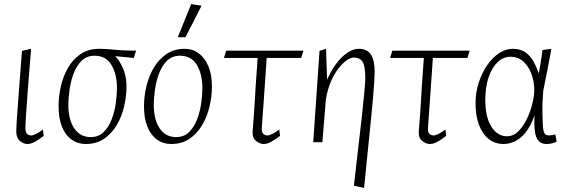

<svg xmlns="http://www.w3.org/2000/svg" viewBox="-20 -699 2787 944"><path d="M114 9Q96 9 78 -6Q60 -21 60 -52Q60 -72 63 -116.5Q66 -161 70.5 -219Q75 -277 79.5 -337.5Q84 -398 88 -449L133 -459Q129 -408 124 -349Q119 -290 115 -234Q111 -178 108 -134Q105 -90 105 -69Q105 -47 114 -40Q123 -33 133 -33Q142 -33 158 -41Q174 -49 191 -62L195 -31Q167 -10 149 -0.5Q131 9 114 9Z M402 9Q362 9 331.5 -13Q301 -35 284.5 -76.5Q268 -118 268 -176Q268 -224 279 -273.5Q290 -323 314 -365Q338 -407 376 -433Q414 -459 469 -459Q495 -459 519.5 -456.5Q544 -454 574.5 -452Q605 -450 649 -450L638 -414L546 -423Q565 -406 583.5 -366Q602 -326 602 -274Q602 -226 590.5 -176.5Q579 -127 554.5 -85Q530 -43 492.5 -17Q455 9 402 9ZM426 -25Q465 -25 490 -50Q515 -75 529.5 -113.5Q544 -152 549.5 -193Q555 -234 555 -266Q555 -334 528 -379.5Q501 -425 445 -425Q406 -425 380.5 -399.5Q355 -374 341 -335Q327 -296 321.5 -255Q316 -214 316 -184Q316 -111 345 -68Q374 -25 426 -25Z M822 9Q782 9 751.5 -13Q721 -35 704.5 -76.5Q688 -118 688 -176Q688 -224 699.5 -273.5Q711 -323 735.5 -365Q760 -407 798 -433Q836 -459 888 -459Q927 -459 957 -437Q987 -415 1004.5 -373.5Q1022 -332 1022 -274Q1022 -226 1010.5 -176.5Q999 -127 974.5 -85Q950 -43 912.5 -17Q875 9 822 9ZM846 -25Q885 -25 910 -50Q935 -75 949.5 -113.5Q964 -152 969.5 -193Q975 -234 975 -266Q975 -334 948 -379.5Q921 -425 865 -425Q826 -425 800.5 -399.5Q775 -374 761 -335Q747 -296 741.5 -255Q736 -214 736 -184Q736 -111 765 -68Q794 -25 846 -25ZM854 -516 920 -679 971 -671 892 -516Z M1276 9Q1258 9 1239 -6Q1220 -21 1222 -52Q1227 -113 1229.5 -151Q1232 -189 1233.5 -215Q1235 -241 1236.5 -267Q1238 -293 1241 -331Q1244 -369 1248 -430L1293 -440Q1289 -378 1284.5 -316.5Q1280 -255 1276 -193Q1272 -131 1267 -69Q1266 -47 1275.5 -40Q1285 -33 1295 -33Q1304 -33 1320 -41Q1336 -49 1353 -62L1357 -31Q1329 -10 1311 -0.5Q1293 9 1276 9ZM1081 -414 1092 -450H1472L1461 -414Z M1520 0 1551 -449 1583 -459 1588 -308Q1623 -383 1664.5 -421Q1706 -459 1744 -459Q1785 -459 1803.5 -431Q1822 -403 1822 -347Q1822 -308 1814.5 -223Q1807 -138 1795 -22.5Q1783 93 1770 225L1720 214Q1729 133 1739 48.5Q1749 -36 1757.5 -111.5Q1766 -187 1771 -241.5Q1776 -296 1776 -316Q1776 -371 1763.5 -393.5Q1751 -416 1719 -416Q1705 -416 1685.5 -403Q1666 -390 1645 -363.5Q1624 -337 1607 -298Q1590 -259 1582 -208L1565 0Z M2093 9Q2075 9 2056 -6Q2037 -21 2039 -52Q2044 -113 2046.5 -151Q2049 -189 2050.5 -215Q2052 -241 2053.5 -267Q2055 -293 2058 -331Q2061 -369 2065 -430L2110 -440Q2106 -378 2101.5 -316.5Q2097 -255 2093 -193Q2089 -131 2084 -69Q2083 -47 2092.5 -40Q2102 -33 2112 -33Q2121 -33 2137 -41Q2153 -49 2170 -62L2174 -31Q2146 -10 2128 -0.5Q2110 9 2093 9ZM1898 -414 1909 -450H2289L2278 -414Z M2456 9Q2414 9 2383 -15.5Q2352 -40 2335 -85Q2318 -130 2318 -190Q2318 -245 2334 -293.5Q2350 -342 2376 -379.5Q2402 -417 2434.5 -438Q2467 -459 2500 -459Q2540 -459 2564.5 -441Q2589 -423 2604 -395Q2619 -367 2629 -338Q2632 -355 2638 -390Q2644 -425 2647 -453L2691 -459Q2684 -421 2674 -368.5Q2664 -316 2651 -253Q2646 -195 2647 -143.5Q2648 -92 2650 -70Q2651 -56 2656.5 -44.5Q2662 -33 2681 -33Q2686 -33 2696 -35Q2706 -37 2710 -39L2717 -3Q2710 1 2697 5Q2684 9 2668 9Q2631 9 2617.5 -23Q2604 -55 2608 -131Q2588 -76 2562.5 -45.5Q2537 -15 2509.5 -3Q2482 9 2456 9ZM2473 -29Q2503 -29 2526 -51Q2549 -73 2566 -105.5Q2583 -138 2592.5 -171.5Q2602 -205 2605 -227Q2611 -274 2598.5 -318.5Q2586 -363 2558.5 -391.5Q2531 -420 2490 -420Q2454 -420 2426 -393Q2398 -366 2382 -318Q2366 -270 2366 -208Q2366 -123 2396 -76Q2426 -29 2473 -29Z"/></svg>

Font: Ancizar Sans Thin
Style: Italic
Weight: 100
Italic angle: -4°
Designer: Cesar Puertas, Viviana Monsalve, Julian Moncada, Julian Prieto, Jose Castro, Mariel Hernandez, Felipe Aragon, Sara Alarc
Version: Version 8.100